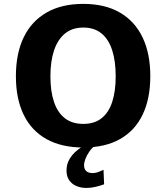

<svg xmlns="http://www.w3.org/2000/svg" viewBox="-20 -741 847 978"><path d="M404.3 10.3Q293.5 10.3 216.8 -32.5Q140.1 -75.2 100.6 -156.5Q61 -237.8 61 -352.5Q61 -468.8 100.8 -551Q140.6 -633.3 217.3 -677.2Q293.9 -721.2 404.3 -721.2Q514.2 -721.2 590.3 -677.2Q666.5 -633.3 706.1 -550.8Q745.6 -468.3 745.6 -353Q745.6 -238.3 706.5 -157Q667.5 -75.7 591.6 -32.7Q515.6 10.3 404.3 10.3ZM404.3 -109.9Q460.9 -109.9 497.3 -138.7Q533.7 -167.5 551.5 -221.7Q569.3 -275.9 569.3 -352.1Q569.3 -429.2 551.5 -484.9Q533.7 -540.5 497.1 -570.6Q460.4 -600.6 404.3 -600.6Q348.6 -600.6 311.5 -570.6Q274.4 -540.5 255.6 -485.1Q236.8 -429.7 236.8 -352.1Q236.8 -275.9 255.1 -221.7Q273.4 -167.5 310.5 -138.7Q347.7 -109.9 404.3 -109.9ZM419.9 216.3Q392.1 216.3 369.1 206.5Q346.2 196.8 332.5 177.2Q318.8 157.7 318.8 127.9Q318.8 95.2 333.7 70.1Q348.6 44.9 370.4 26.9Q392.1 8.8 411.6 -2H466.8Q447.8 12.7 434.8 31.5Q421.9 50.3 415 68.4Q408.2 86.4 408.2 101.1Q408.2 119.1 418.9 129.9Q429.7 140.6 450.7 140.6Q467.8 140.6 484.6 133.8Q501.5 127 507.3 124L510.3 197.8Q489.3 205.6 466.1 210.9Q442.9 216.3 419.9 216.3Z"/></svg>

Font: Comme
Style: Bold
Weight: 700
Version: Version 1.000;gftools[0.9.27]